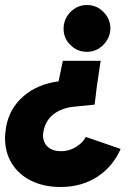

<svg xmlns="http://www.w3.org/2000/svg" viewBox="-58 -532 551 767"><path d="M383 -418Q382 -380 354.5 -352.5Q327 -325 289 -325Q251 -325 223.5 -352Q196 -379 196 -417Q196 -456 223.5 -484Q251 -512 290 -512Q328 -512 355.5 -484Q383 -456 383 -418ZM176 -207 193 -289H344L329 -188L320 -114L240 -106Q191 -102 157 -76.5Q123 -51 115 -4Q114 1 114 9Q114 38 133.5 55Q153 72 186 72Q218 72 245 55.5Q272 39 285 15L424 63Q392 135 329.5 175Q267 215 184 215Q118 215 67.5 190.5Q17 166 -10.5 121.5Q-38 77 -38 19Q-38 5 -34 -23Q-21 -98 35 -147Q91 -196 176 -207Z"/></svg>

Font: Oak Sans ExtraBold
Style: Italic
Weight: 800
Italic angle: -9.49998°
Foundry: Erik Kennedy, Walven
Version: Version 1.000